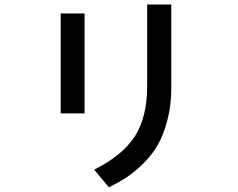

<svg xmlns="http://www.w3.org/2000/svg" viewBox="-20 -764 1040 839"><path d="M245.1 -268.6V-705.1H349.6V-268.6ZM391.6 -22.5Q515.6 -85 569.3 -168.5Q623 -252 623 -387.7V-744.1H728.5V-379.9Q728.5 -303.7 711.4 -238.8Q694.3 -173.8 668.9 -129.9Q643.6 -85.9 605 -48.3Q566.4 -10.7 532.7 11.2Q499 33.2 456.1 54.7Z"/></svg>

Font: Gothic A1 SemiBold
Style: Regular
Weight: 600
Version: Version 2.50